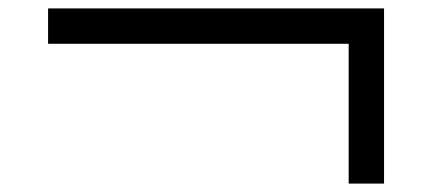

<svg xmlns="http://www.w3.org/2000/svg" viewBox="-20 -603 1040 456"><path d="M94.2 -583H892.1V-167H808.1V-499H94.2Z"/></svg>

Font: BIZ UDPGothic
Style: Bold
Weight: 700
Designer: TypeBank Co., Ltd.
Foundry: Morisawa Inc.
Version: Version 1.051